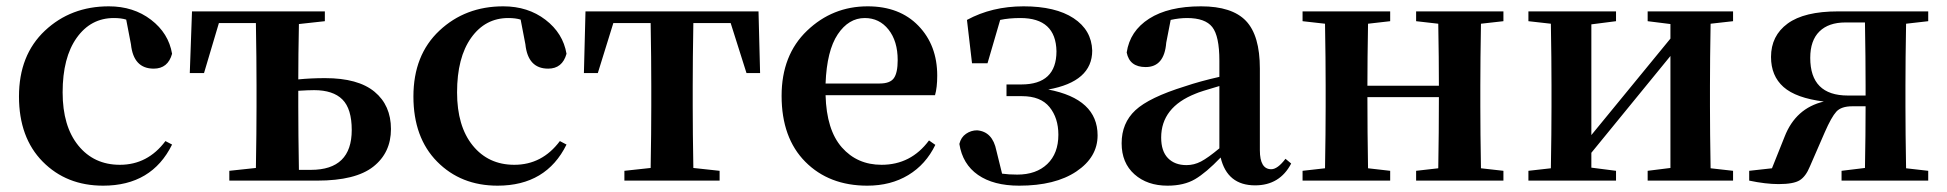

<svg xmlns="http://www.w3.org/2000/svg" viewBox="-20 -571 6156 607"><path d="M394 -431 379 -509Q363 -514 340 -514Q267 -514 222.5 -451.5Q178 -389 178 -279Q178 -172 227.5 -111Q277 -50 359 -50Q447 -50 503 -125L524 -114Q460 16 306 16Q190 16 115 -60Q40 -136 40 -266Q40 -397 122 -474Q204 -551 324 -551Q402 -551 457.5 -508.5Q513 -466 524 -401Q511 -354 466 -354Q402 -354 394 -431Z M925 -34H963Q1092 -34 1092 -160Q1092 -227 1062.5 -256.5Q1033 -286 973 -286Q955 -286 923 -284V-235Q923 -148 925 -34ZM1007 -504 925 -495Q923 -395 923 -320Q963 -324 1008 -324Q1112 -324 1164 -281Q1216 -238 1216 -163Q1216 -88 1160 -44Q1104 0 983 0H705V-31L789 -40Q791 -154 791 -235V-300Q791 -384 789 -498H672L625 -340H580L587 -535H1007Z M1641 -431 1626 -509Q1610 -514 1587 -514Q1514 -514 1469.5 -451.5Q1425 -389 1425 -279Q1425 -172 1474.5 -111Q1524 -50 1606 -50Q1694 -50 1750 -125L1771 -114Q1707 16 1553 16Q1437 16 1362 -60Q1287 -136 1287 -266Q1287 -397 1369 -474Q1451 -551 1571 -551Q1649 -551 1704.5 -508.5Q1760 -466 1771 -401Q1758 -354 1713 -354Q1649 -354 1641 -431Z M2290 -498H2172Q2170 -384 2170 -300V-235Q2170 -154 2172 -40L2255 -31V0H1954V-31L2037 -40Q2039 -154 2039 -235V-300Q2039 -384 2037 -498H1919L1870 -340H1826L1831 -535H2378L2383 -340H2340Z M2590 -307H2761Q2794 -307 2806 -324Q2818 -341 2818 -381Q2818 -441 2789 -477.5Q2760 -514 2714 -514Q2663 -514 2628.5 -462.5Q2594 -411 2590 -307ZM2936 -270H2590Q2593 -160 2641.5 -105Q2690 -50 2767 -50Q2860 -50 2917 -127L2937 -113Q2907 -51 2851.5 -17.5Q2796 16 2722 16Q2601 16 2526 -59.5Q2451 -135 2451 -268Q2451 -397 2531.5 -474Q2612 -551 2723 -551Q2824 -551 2883.5 -489.5Q2943 -428 2943 -332Q2943 -294 2936 -270Z M3053 -371 3037 -508Q3116 -551 3216 -551Q3317 -551 3374 -513.5Q3431 -476 3433 -411Q3433 -313 3294 -288Q3450 -258 3450 -143Q3450 -74 3383 -29Q3316 16 3202 16Q3121 16 3072 -18Q3023 -52 3013 -116Q3018 -137 3034 -148Q3050 -159 3069 -159Q3118 -155 3130 -95L3148 -22Q3169 -19 3196 -19Q3256 -19 3291 -52.5Q3326 -86 3326 -145Q3326 -198 3298 -232.5Q3270 -267 3211 -267H3162V-304H3209Q3320 -304 3320 -409Q3318 -514 3206 -514Q3170 -514 3142 -508L3102 -371Z M3835 -102V-299Q3773 -281 3760 -275Q3651 -232 3651 -136Q3651 -93 3672.5 -71Q3694 -49 3731 -49Q3755 -49 3777 -60.5Q3799 -72 3835 -102ZM4044 -69 4062 -54Q4026 15 3948 15Q3860 15 3839 -73Q3793 -25 3758 -4.5Q3723 16 3671 16Q3607 16 3566.5 -20Q3526 -56 3526 -118Q3526 -182 3569.5 -222.5Q3613 -263 3726 -298Q3773 -314 3835 -328V-379Q3835 -457 3812.5 -485.5Q3790 -514 3733 -514Q3708 -514 3681 -508L3667 -436Q3661 -359 3602 -359Q3551 -359 3542 -405Q3552 -473 3613 -512Q3674 -551 3777 -551Q3875 -551 3919 -505Q3963 -459 3963 -354V-96Q3963 -36 3999 -36Q4019 -36 4044 -69Z M4733 -504 4662 -496Q4660 -382 4660 -300V-235Q4660 -153 4662 -39L4733 -31V0H4457V-31L4527 -39Q4529 -153 4529 -264H4303Q4303 -153 4305 -39L4375 -31V0H4098V-31L4169 -39Q4171 -153 4171 -235V-300Q4171 -382 4169 -496L4098 -504V-535H4375V-504L4305 -496Q4303 -384 4303 -300H4529Q4529 -386 4527 -496L4457 -504V-535H4733Z M5459 -504 5388 -496Q5386 -382 5386 -300V-235Q5386 -153 5388 -39L5459 -31V0H5189V-31L5261 -40V-394L5011 -88V-41L5089 -31V0H4812V-31L4883 -39Q4885 -153 4885 -235V-300Q4885 -382 4883 -496L4812 -504V-535H5089V-504L5011 -494V-144L5261 -449V-495L5189 -504V-535H5459Z M5822 -269H5878V-300Q5878 -386 5876 -500H5814Q5761 -500 5732 -471.5Q5703 -443 5703 -388Q5703 -269 5822 -269ZM6076 -504 6006 -496Q6004 -382 6004 -300V-235Q6004 -153 6006 -39L6076 -31V0H5802V-31L5876 -40Q5878 -148 5878 -235H5836Q5801 -235 5785.5 -218Q5770 -201 5749 -153L5702 -45Q5689 -13 5669.5 -1Q5650 11 5603 11Q5562 11 5510 0V-31L5582 -39L5622 -139Q5657 -229 5746 -250Q5658 -261 5618.5 -296Q5579 -331 5579 -391Q5579 -458 5631.5 -496.5Q5684 -535 5791 -535H6076Z"/></svg>

Font: Swei Spring CJKtc
Style: Bold
Weight: 700
Version: Version 1.021